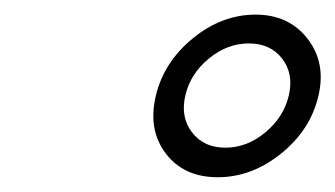

<svg xmlns="http://www.w3.org/2000/svg" viewBox="-20 -740 454 260"><path d="M326.2 -720.2Q371.1 -720.2 396.5 -687.5Q421.9 -654.8 411.1 -609.9Q400.4 -564 360.6 -532Q320.8 -500 274.9 -500Q229 -500 204.6 -532Q180.2 -564 190.9 -609.9Q201.7 -655.8 241 -688Q280.3 -720.2 326.2 -720.2ZM240 -560.8Q255.9 -540 285.2 -540Q314.5 -540 339.4 -560.8Q364.3 -581.5 371.1 -610.8Q377.9 -640.1 362.1 -660.6Q346.2 -681.2 316.9 -681.2Q287.6 -681.2 262.7 -660.6Q237.8 -640.1 231 -610.8Q224.1 -581.5 240 -560.8Z"/></svg>

Font: Perun
Style: Bold Italic
Weight: 700
Italic angle: -12°
Foundry: Copyright (c) Stefan Peev, Context Ltd, 2016
Version: Version 001.000